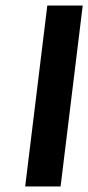

<svg xmlns="http://www.w3.org/2000/svg" viewBox="-20 -674 319 694"><path d="M71 0H199L279 -654H151Z"/></svg>

Font: Falling Sky
Style: ExtObl
Weight: 400
Designer: Paul D. Hunt
Foundry: Adobe Systems Incorporated
Version: Version 1.02